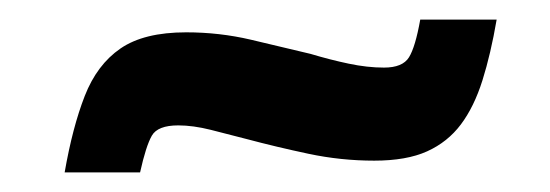

<svg xmlns="http://www.w3.org/2000/svg" viewBox="-20 -402 561 196"><path d="M46 -226Q54 -272 66.5 -304Q79 -336 103 -352.5Q127 -369 170 -369Q204 -369 236 -361.5Q268 -354 297 -347Q317 -341 336 -337Q355 -333 372 -333Q391 -333 397.5 -343.5Q404 -354 409 -382H487Q481 -347 472.5 -320Q464 -293 450.5 -275Q437 -257 416 -247.5Q395 -238 362 -238Q328 -238 295 -245Q262 -252 232 -260Q213 -265 195 -269.5Q177 -274 162 -274Q141 -274 135 -263.5Q129 -253 123 -226Z"/></svg>

Font: Saira Thin Expanded
Style: Bold Italic
Weight: 700
Width: 7
Italic angle: -12°
Version: Version 1.101